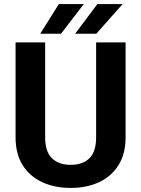

<svg xmlns="http://www.w3.org/2000/svg" viewBox="-20 -921 699 951"><path d="M456.1 -710.9H602.1V-241.2Q602.1 -159.2 567.1 -103.3Q532.2 -47.4 470.9 -18.8Q409.7 9.8 330.1 9.8Q250.5 9.8 188.7 -18.8Q127 -47.4 92 -103.3Q57.1 -159.2 57.1 -241.2V-710.9H203.6V-241.2Q203.6 -169.9 237.3 -137.2Q271 -104.5 330.1 -104.5Q389.6 -104.5 422.9 -137.2Q456.1 -169.9 456.1 -241.2ZM352.1 -753.9 462.4 -900.9H587.4L457 -753.9ZM179.2 -753.9 271.5 -900.9H395L282.2 -753.9Z"/></svg>

Font: Vazirmatn UI FD
Style: Bold
Weight: 700
Designer: Saber Rastikerdar
Foundry: Saber Rastikerdar
Version: Version 33.003